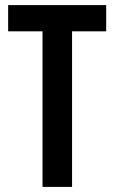

<svg xmlns="http://www.w3.org/2000/svg" viewBox="-20 -734 451 754"><path d="M263 0H147V-611H12V-714H397V-611H263Z"/></svg>

Font: Noto Sans Thai ExtCond SemBd
Style: Regular
Weight: 600
Width: 2
Designer: Monotype Design Team
Foundry: Monotype Imaging Inc.
Version: Version 2.002; ttfautohint (v1.8.4.7-5d5b)